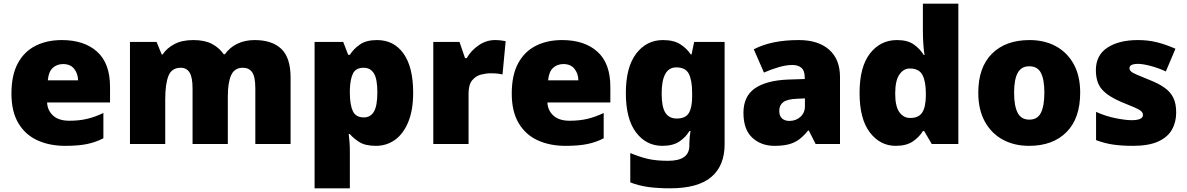

<svg xmlns="http://www.w3.org/2000/svg" viewBox="-20 -873 6431 1040"><path d="M315 -656Q436 -656 506 -593Q576 -530 576 -403V-318H235Q237 -275 267.5 -247Q298 -219 356 -219Q408 -219 451 -229Q494 -239 540 -261V-124Q500 -103 452.5 -93Q405 -83 333 -83Q249 -83 183.5 -112.5Q118 -142 80 -205Q42 -268 42 -366Q42 -466 76.5 -530Q111 -594 172.5 -625Q234 -656 315 -656ZM322 -526Q288 -526 265.5 -505Q243 -484 239 -438H403Q402 -475 381.5 -500.5Q361 -526 322 -526Z M1359 -656Q1454 -656 1504 -608Q1554 -560 1554 -453V-93H1363V-394Q1363 -457 1346 -481.5Q1329 -506 1296 -506Q1250 -506 1232 -465.5Q1214 -425 1214 -351V-93H1023V-394Q1023 -454 1007 -480Q991 -506 959 -506Q910 -506 892.5 -462Q875 -418 875 -335V-93H684V-646H828L856 -578H861Q883 -612 924.5 -634Q966 -656 1027 -656Q1088 -656 1127.5 -635.5Q1167 -615 1192 -579H1198Q1224 -616 1265.5 -636Q1307 -656 1359 -656Z M2022 -656Q2114 -656 2166 -582.5Q2218 -509 2218 -371Q2218 -277 2191.5 -212.5Q2165 -148 2119.5 -115.5Q2074 -83 2016 -83Q1958 -83 1925.5 -104Q1893 -125 1875 -147H1869Q1871 -128 1873 -106Q1875 -84 1875 -55V147H1684V-646H1839L1866 -576H1875Q1895 -608 1929.5 -632Q1964 -656 2022 -656ZM1950 -506Q1908 -506 1892.5 -476Q1877 -446 1875 -387V-372Q1875 -306 1891 -271.5Q1907 -237 1951 -237Q1987 -237 2005.5 -268.5Q2024 -300 2024 -373Q2024 -446 2005 -476Q1986 -506 1950 -506Z M2661 -656Q2677 -656 2694 -654Q2711 -652 2719 -650L2702 -470Q2692 -472 2677.5 -474Q2663 -476 2637 -476Q2613 -476 2585.5 -469Q2558 -462 2538 -438.5Q2518 -415 2518 -365V-93H2327V-646H2469L2499 -558H2508Q2531 -599 2572.5 -627.5Q2614 -656 2661 -656Z M3025 -656Q3146 -656 3216 -593Q3286 -530 3286 -403V-318H2945Q2947 -275 2977.5 -247Q3008 -219 3066 -219Q3118 -219 3161 -229Q3204 -239 3250 -261V-124Q3210 -103 3162.5 -93Q3115 -83 3043 -83Q2959 -83 2893.5 -112.5Q2828 -142 2790 -205Q2752 -268 2752 -366Q2752 -466 2786.5 -530Q2821 -594 2882.5 -625Q2944 -656 3025 -656ZM3032 -526Q2998 -526 2975.5 -505Q2953 -484 2949 -438H3113Q3112 -475 3091.5 -500.5Q3071 -526 3032 -526Z M3571 -656Q3629 -656 3664.5 -633.5Q3700 -611 3722 -578H3726L3740 -646H3905V-92Q3905 25 3832.5 86Q3760 147 3610 147Q3543 147 3492 140Q3441 133 3394 115V-44Q3444 -23 3489 -12.5Q3534 -2 3599 -2Q3714 -2 3714 -84V-94Q3714 -123 3720 -163H3714Q3695 -130 3660 -106.5Q3625 -83 3568 -83Q3480 -83 3425 -156Q3370 -229 3370 -369Q3370 -509 3426 -582.5Q3482 -656 3571 -656ZM3643 -508Q3564 -508 3564 -366Q3564 -294 3584 -262.5Q3604 -231 3646 -231Q3693 -231 3711 -260.5Q3729 -290 3729 -349V-372Q3729 -437 3711.5 -472.5Q3694 -508 3643 -508Z M4307 -656Q4412 -656 4471 -604Q4530 -552 4530 -456V-93H4398L4361 -166H4357Q4334 -137 4309.5 -118.5Q4285 -100 4253 -91.5Q4221 -83 4175 -83Q4103 -83 4055 -127Q4007 -171 4007 -262Q4007 -351 4068.5 -394Q4130 -437 4247 -442L4339 -445V-453Q4339 -490 4321 -505.5Q4303 -521 4272 -521Q4239 -521 4199 -509.5Q4159 -498 4118 -480L4063 -606Q4111 -631 4171.5 -643.5Q4232 -656 4307 -656ZM4296 -338Q4244 -336 4222.5 -319.5Q4201 -303 4201 -273Q4201 -245 4216 -231.5Q4231 -218 4256 -218Q4291 -218 4315.5 -240Q4340 -262 4340 -297V-340Z M4832 -83Q4747 -83 4691.5 -156Q4636 -229 4636 -369Q4636 -511 4692.5 -583.5Q4749 -656 4839 -656Q4895 -656 4928.5 -633Q4962 -610 4984 -575H4988Q4984 -596 4981.5 -633Q4979 -670 4979 -705V-853H5171V-93H5027L4986 -163H4979Q4959 -130 4924 -106.5Q4889 -83 4832 -83ZM4910 -234Q4956 -234 4975 -263Q4994 -292 4995 -352V-367Q4995 -432 4976.5 -467Q4958 -502 4908 -502Q4874 -502 4851.5 -469Q4829 -436 4829 -366Q4829 -297 4851.5 -265.5Q4874 -234 4910 -234Z M5831 -371Q5831 -232 5757 -157.5Q5683 -83 5554 -83Q5474 -83 5412 -116.5Q5350 -150 5314.5 -214.5Q5279 -279 5279 -371Q5279 -508 5353 -582Q5427 -656 5557 -656Q5637 -656 5698.5 -623Q5760 -590 5795.5 -526.5Q5831 -463 5831 -371ZM5473 -371Q5473 -300 5492 -262.5Q5511 -225 5556 -225Q5600 -225 5618.5 -262.5Q5637 -300 5637 -371Q5637 -442 5618.5 -478Q5600 -514 5555 -514Q5512 -514 5492.5 -478Q5473 -442 5473 -371Z M6351 -263Q6351 -211 6327.5 -170Q6304 -129 6252.5 -106Q6201 -83 6117 -83Q6058 -83 6011.5 -89.5Q5965 -96 5917 -114V-267Q5970 -243 6024 -232.5Q6078 -222 6109 -222Q6171 -222 6171 -250Q6171 -262 6161 -271Q6151 -280 6125.5 -291Q6100 -302 6053 -321Q5984 -350 5950 -387.5Q5916 -425 5916 -493Q5916 -574 5978.5 -615Q6041 -656 6144 -656Q6199 -656 6247 -644Q6295 -632 6347 -609L6295 -486Q6254 -505 6212 -516Q6170 -527 6145 -527Q6098 -527 6098 -504Q6098 -494 6106.5 -486Q6115 -478 6139 -468Q6163 -458 6209 -439Q6257 -420 6288.5 -397.5Q6320 -375 6335.5 -343.5Q6351 -312 6351 -263Z"/></svg>

Font: Noto Sans Kannada UI Black
Style: Regular
Weight: 900
Designer: Jelle Bosma - Monotype Design Team
Foundry: Monotype Imaging Inc.
Version: Version 2.005; ttfautohint (v1.8.4.7-5d5b)